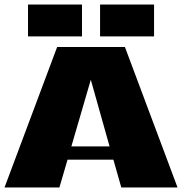

<svg xmlns="http://www.w3.org/2000/svg" viewBox="-20 -830 806 850"><path d="M662 -810V-669H423V-810ZM343 -810V-669H104V-810ZM296 -182H465L382 -477ZM517 0 482 -123H279L243 0H0L233 -622H533L766 0Z"/></svg>

Font: Sarpanch Black
Style: Regular
Weight: 900
Designer: Manushi Parikh (Devanagari and Latin), Jyotish Sonowal (Devanagari)
Foundry: Indian Type Foundry
Version: Version 2.004;PS 1.0;hotconv 1.0.78;makeotf.lib2.5.61930; tt